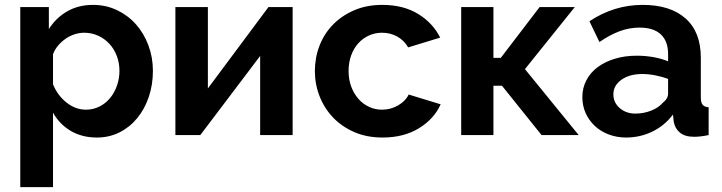

<svg xmlns="http://www.w3.org/2000/svg" viewBox="-20 -553 2955 786"><path d="M377 10Q315 10 269 -17.5Q223 -45 197 -92V213H63V-524H180V-434Q209 -480 255 -506.5Q301 -533 361 -533Q414 -533 459 -511.5Q504 -490 536.5 -453.5Q569 -417 587.5 -367.5Q606 -318 606 -263Q606 -206 589 -156Q572 -106 541.5 -69Q511 -32 469 -11Q427 10 377 10ZM332 -104Q362 -104 387.5 -117Q413 -130 431 -152Q449 -174 459 -203Q469 -232 469 -263Q469 -296 458 -324.5Q447 -353 427.5 -374Q408 -395 381.5 -407Q355 -419 324 -419Q305 -419 285 -412.5Q265 -406 248 -394Q231 -382 217.5 -366Q204 -350 197 -331V-208Q215 -163 252 -133.5Q289 -104 332 -104Z M831 -191 1079 -524H1178V0H1045V-324L800 0H698V-524H831Z M1269 -262Q1269 -317 1288 -366Q1307 -415 1343 -452Q1379 -489 1430 -511Q1481 -533 1545 -533Q1631 -533 1691.5 -496Q1752 -459 1782 -399L1651 -359Q1634 -388 1606 -403.5Q1578 -419 1544 -419Q1515 -419 1490 -407.5Q1465 -396 1446.5 -375.5Q1428 -355 1417.5 -326Q1407 -297 1407 -262Q1407 -227 1418 -198Q1429 -169 1447.5 -148Q1466 -127 1491 -115.5Q1516 -104 1544 -104Q1580 -104 1610.5 -122Q1641 -140 1653 -166L1784 -126Q1757 -66 1695 -28Q1633 10 1546 10Q1482 10 1431 -12Q1380 -34 1344 -71.5Q1308 -109 1288.5 -158.5Q1269 -208 1269 -262Z M2189 -524H2333L2129 -270L2349 0H2197L2035 -202H2000V0H1868V-524H2000V-316H2030Z M2543 10Q2505 10 2472 -2.5Q2439 -15 2415 -37.5Q2391 -60 2377.5 -90Q2364 -120 2364 -156Q2364 -193 2380.5 -224.5Q2397 -256 2426.5 -278Q2456 -300 2497 -312.5Q2538 -325 2587 -325Q2622 -325 2655.5 -319Q2689 -313 2715 -302V-332Q2715 -384 2685.5 -412Q2656 -440 2598 -440Q2556 -440 2516 -425Q2476 -410 2434 -381L2393 -466Q2494 -533 2611 -533Q2724 -533 2786.5 -477.5Q2849 -422 2849 -317V-154Q2849 -133 2856.5 -124Q2864 -115 2881 -114V0Q2847 7 2822 7Q2784 7 2763.5 -10Q2743 -27 2738 -55L2735 -84Q2700 -38 2650 -14Q2600 10 2543 10ZM2581 -88Q2615 -88 2645.5 -100Q2676 -112 2693 -132Q2715 -149 2715 -170V-230Q2691 -239 2663 -244.5Q2635 -250 2609 -250Q2557 -250 2524 -226.5Q2491 -203 2491 -167Q2491 -133 2517 -110.5Q2543 -88 2581 -88Z"/></svg>

Font: Oxford Sans
Style: Bold
Weight: 700
Designer: Matt McInerney, Pablo Impallari, Rodrigo Fuenzalida
Foundry: Matt McInerney, Pablo Impallari, Rodrigo Fuenzalida
Version: Version 3.000g; ttfautohint (v1.5) -l 8 -r 28 -G 28 -x 14 -D